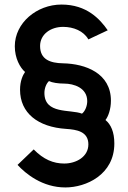

<svg xmlns="http://www.w3.org/2000/svg" viewBox="-20 -735 564 843"><path d="M482 -105C482 -155 467 -189 443 -208C455 -223 467 -255 467 -293C467 -414 355 -455 257 -457C200 -458 156 -474 156 -533C156 -585 203 -617 257 -617C303 -617 347 -599 368 -562L453 -602C419 -651 361 -715 250 -715C141 -715 45 -634 45 -532C45 -479 68 -438 90 -419C80 -405 68 -379 68 -341C68 -239 146 -177 271 -169C316 -166 368 -158 368 -101C368 -47 315 -17 262 -17C214 -17 171 -35 128 -79L57 -11C93 28 166 88 267 88C358 88 482 32 482 -105ZM340 -236C289 -256 175 -232 175 -327C175 -347 183 -368 195 -379C209 -372 236 -368 261 -368C305 -368 363 -349 363 -291C363 -270 354 -247 340 -236Z"/></svg>

Font: FIGSv2-sans-serif SemiBold
Style: Regular
Weight: 600
Designer: Matt McInerney, Pablo Impallari, Rodrigo Fuenzalida,Mirko Velimirovic
Foundry: Matt McInerney, Pablo Impallari, Rodrigo Fuenzalida
Version: Version 4.021;hotconv 1.0.109;makeotfexe 2.5.65596